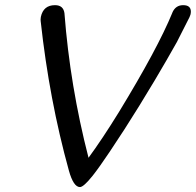

<svg xmlns="http://www.w3.org/2000/svg" viewBox="-20 -721 770 755"><path d="M725.1 -653.3Q679.2 -563.5 675.3 -555.2Q638.7 -489.7 588.9 -405.8Q525.4 -299.3 469.7 -212.9Q442.9 -171.9 411.6 -124.5Q370.1 -62.5 344.2 -29.8Q308.6 14.6 294.4 14.6Q269 14.6 251 -49.8Q173.8 -328.6 140.1 -636.7Q139.6 -640.1 139.6 -644Q139.6 -648.9 140.6 -654.3Q150.4 -700.7 196.3 -700.7Q229 -700.7 233.4 -669.4Q255.4 -382.8 328.1 -100.6Q381.3 -172.9 447.3 -279.8Q599.6 -529.3 657.7 -670.9V-671.4Q670.4 -700.7 700.2 -700.7Q730.5 -700.7 730.5 -675.3Q730.5 -669.9 729 -663.6Z"/></svg>

Font: inglobal
Style: Italic
Weight: 400
Italic angle: -12°
Designer: Andrey Kochetov, Denis Davydov, Evgeny Yurtaev
Foundry: inglobal
Version: Version 1.00 September 25, 2014, initial release